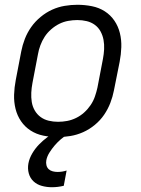

<svg xmlns="http://www.w3.org/2000/svg" viewBox="-20 -562 590 804"><path d="M222 12Q191 12 161.5 6Q132 0 108 -15.5Q84 -31 68 -54.5Q52 -78 45 -106.5Q38 -135 39 -165.5Q40 -196 46 -227L69 -347Q74 -373 84 -399Q94 -425 110.5 -448.5Q127 -472 150 -491Q173 -510 198.5 -521.5Q224 -533 251 -537.5Q278 -542 304 -542Q335 -542 365 -536Q395 -530 419 -514.5Q443 -499 459 -475.5Q475 -452 482 -423.5Q489 -395 488 -364.5Q487 -334 481 -303L457 -183Q452 -157 442 -131Q432 -105 416 -81.5Q400 -58 377 -39Q354 -20 328 -8.5Q302 3 275 7.5Q248 12 222 12ZM223 -52Q242 -52 261 -55.5Q280 -59 298.5 -68Q317 -77 332.5 -91Q348 -105 359.5 -122Q371 -139 377.5 -158Q384 -177 388 -195L411 -315Q415 -336 416 -356Q417 -376 413.5 -395Q410 -414 401 -430.5Q392 -447 377 -458Q362 -469 343 -473.5Q324 -478 304 -478Q285 -478 265.5 -474.5Q246 -471 228 -462Q210 -453 194 -439Q178 -425 167 -408Q156 -391 149 -372Q142 -353 139 -335L116 -215Q112 -194 111 -174Q110 -154 113 -135Q116 -116 125.5 -99.5Q135 -83 150 -72Q165 -61 184 -56.5Q203 -52 223 -52ZM197 222Q176 222 155.5 216.5Q135 211 120.5 197.5Q106 184 100.5 164Q95 144 99 122Q103 101 115 80.5Q127 60 143.5 43Q160 26 179 12Q198 -2 219 -12H267L265 0Q249 9 235 21Q221 33 209 47Q197 61 187 77Q177 93 174 109Q172 120 174.5 130Q177 140 184 146.5Q191 153 201 155.5Q211 158 221 158Q231 158 240.5 156.5Q250 155 259 152L247 216Q234 219 222 220.5Q210 222 197 222Z"/></svg>

Font: Lode Term
Style: Italic
Weight: 400
Italic angle: -11°
Monospace: yes
Designer: Belleve Invis
Foundry: Belleve Invis
Version: Version 29.2.0